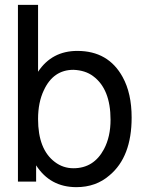

<svg xmlns="http://www.w3.org/2000/svg" viewBox="-20 -749 596 792"><path d="M54 -729H137V-453Q194 -539 299 -539Q427 -539 486 -431Q523 -364 523 -264Q523 -102 432 -26Q376 23 295 23Q187 23 129 -67V0H54ZM283 -461Q200 -461 161 -377Q137 -327 137 -258Q137 -133 206 -81Q240 -55 283 -55Q367 -55 409 -134Q436 -185 436 -255Q436 -382 364 -435Q332 -459 283 -461Z"/></svg>

Font: Ekushey Lalsalu
Style: Regular
Weight: 400
Designer: Al Mamun Sumon
Foundry: Al Mamun Sumon
Version: Version 1.0